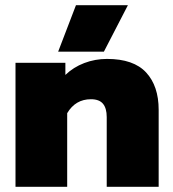

<svg xmlns="http://www.w3.org/2000/svg" viewBox="-20 -723 669 743"><path d="M274 -703H475L382 -523H205ZM40 -480H233V-433Q264 -463 306 -479Q348 -495 394 -495Q497 -495 545.5 -442.5Q594 -390 594 -298V0H393V-270Q393 -304 378.5 -321.5Q364 -339 332 -339Q272 -339 240 -285V0H40Z"/></svg>

Font: Prompt ExtraBold
Style: Regular
Weight: 800
Designer: Katatrad Team
Foundry: CadsonDemak
Version: Version 1.000